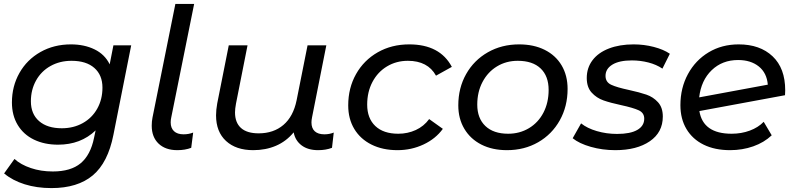

<svg xmlns="http://www.w3.org/2000/svg" viewBox="-20 -762 4068 982"><path d="M651 -530 560 -72Q532 70 454.5 135Q377 200 243 200Q168 200 106 180.5Q44 161 1 125L54 51Q86 80 137.5 97.5Q189 115 250 115Q342 115 392.5 73Q443 31 461 -57L469 -95Q393 -22 277 -22Q207 -22 153.5 -48Q100 -74 70.5 -123Q41 -172 41 -238Q41 -321 79.5 -389Q118 -457 187 -496Q256 -535 343 -535Q411 -535 463.5 -509.5Q516 -484 541 -433L560 -530ZM504 -314Q504 -378 462.5 -414.5Q421 -451 346 -451Q286 -451 238.5 -424.5Q191 -398 164.5 -350.5Q138 -303 138 -244Q138 -179 180 -142.5Q222 -106 296 -106Q356 -106 403.5 -132.5Q451 -159 477.5 -206.5Q504 -254 504 -314Z M756 -119Q756 -141 760 -161L877 -742H973L856 -162Q853 -149 853 -136Q853 -107 870 -91Q887 -75 919 -75Q945 -75 968 -84L958 -6Q927 6 887 6Q826 6 791 -27.5Q756 -61 756 -119Z M1687 -84 1678 -6Q1647 6 1607 6Q1555 6 1522.5 -18.5Q1490 -43 1482 -85Q1444 -39 1391.5 -16.5Q1339 6 1275 6Q1187 6 1136 -41Q1085 -88 1085 -172Q1085 -200 1091 -233L1150 -530H1246L1187 -232Q1182 -205 1182 -187Q1182 -135 1212.5 -107.5Q1243 -80 1303 -80Q1379 -80 1429.5 -123Q1480 -166 1497 -249L1553 -530H1649L1576 -162Q1573 -147 1573 -136Q1573 -106 1590 -90.5Q1607 -75 1639 -75Q1665 -75 1687 -84Z M1761 -223Q1761 -312 1801 -383Q1841 -454 1912 -494.5Q1983 -535 2073 -535Q2230 -535 2291 -420L2210 -375Q2168 -451 2066 -451Q2007 -451 1959.5 -422.5Q1912 -394 1885 -343Q1858 -292 1858 -227Q1858 -157 1899.5 -117.5Q1941 -78 2017 -78Q2065 -78 2106.5 -97Q2148 -116 2175 -153L2245 -103Q2208 -52 2146 -23Q2084 6 2013 6Q1937 6 1880 -22.5Q1823 -51 1792 -102.5Q1761 -154 1761 -223Z M2324 -223Q2324 -312 2364 -383Q2404 -454 2475 -494.5Q2546 -535 2635 -535Q2710 -535 2766 -507Q2822 -479 2852.5 -427.5Q2883 -376 2883 -307Q2883 -218 2843 -146.5Q2803 -75 2732.5 -34.5Q2662 6 2573 6Q2498 6 2442 -22.5Q2386 -51 2355 -103Q2324 -155 2324 -223ZM2786 -302Q2786 -373 2745 -412Q2704 -451 2628 -451Q2569 -451 2522 -422.5Q2475 -394 2448 -343Q2421 -292 2421 -227Q2421 -157 2462.5 -117.5Q2504 -78 2579 -78Q2638 -78 2685.5 -106.5Q2733 -135 2759.5 -186Q2786 -237 2786 -302Z M2909 -55 2952 -131Q2983 -106 3032.5 -91.5Q3082 -77 3136 -77Q3204 -77 3239.5 -97.5Q3275 -118 3275 -155Q3275 -185 3246.5 -198Q3218 -211 3158 -224Q3102 -236 3066.5 -248.5Q3031 -261 3006 -288.5Q2981 -316 2981 -363Q2981 -415 3010.5 -454Q3040 -493 3094.5 -514Q3149 -535 3221 -535Q3274 -535 3324 -522Q3374 -509 3406 -487L3368 -411Q3337 -432 3296 -442.5Q3255 -453 3212 -453Q3147 -453 3112 -431.5Q3077 -410 3077 -374Q3077 -342 3106 -328.5Q3135 -315 3196 -302Q3251 -290 3286 -278Q3321 -266 3345.5 -239Q3370 -212 3370 -166Q3370 -85 3303.5 -39.5Q3237 6 3127 6Q3061 6 3001.5 -11Q2942 -28 2909 -55Z M3996 -300Q3996 -284 3995 -275L3557 -194Q3576 -78 3722 -78Q3772 -78 3815 -94Q3858 -110 3886 -139L3927 -70Q3888 -33 3832.5 -13.5Q3777 6 3714 6Q3636 6 3579 -22Q3522 -50 3491 -102Q3460 -154 3460 -224Q3460 -312 3498.5 -383Q3537 -454 3604.5 -494.5Q3672 -535 3758 -535Q3867 -535 3931.5 -474Q3996 -413 3996 -300ZM3556 -264 3907 -329Q3902 -389 3861 -422Q3820 -455 3755 -455Q3674 -455 3620 -403Q3566 -351 3556 -264Z"/></svg>

Font: Montserrat Alternates Medium
Style: Italic
Weight: 500
Italic angle: -11.3°
Designer: Julieta Ulanovsky
Foundry: Julieta Ulanovsky
Version: Version 7.200